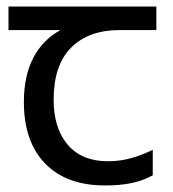

<svg xmlns="http://www.w3.org/2000/svg" viewBox="-20 -557 530 587"><path d="M301 10Q183 10 118 -57Q53 -124 53 -245Q53 -325 82 -380.5Q111 -436 165 -465H6V-537H458V-465H345Q251 -465 197.5 -411.5Q144 -358 144 -252Q144 -165 187 -114.5Q230 -64 310 -64Q347 -64 381 -73.5Q415 -83 447 -99V-21Q418 -5 383 2.5Q348 10 301 10Z"/></svg>

Font: ugurmukhi25
Style: Book
Weight: 400
Designer: Jelle Bosma - Monotype Design Team
Foundry: Monotype Imaging Inc.
Version: Version 2.003